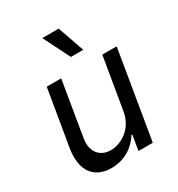

<svg xmlns="http://www.w3.org/2000/svg" viewBox="-186 -904 956 1031"><g transform="rotate(-30 292.5 -388.0)"><path d="M411.2 -223.7C394.5 -123.9 311.8 -77.8 250 -77.8C181.5 -77.8 141 -127.8 153.8 -206.3L210.2 -545.5H120.7L62.5 -198.9C40.1 -60.7 102.3 7.1 205.3 7.1C287.6 7.1 350.5 -36.9 384.6 -93H390.3L374.6 0H463.4L554.3 -545.5H465.2ZM230.5 -783.4 312.9 -619H389.6L332 -783.4Z"/></g></svg>

Font: Margiela Sans Text
Style: Italic
Weight: 400
Italic angle: -9.39999°
Designer: Stefan Endress, Andreas Faust
Version: Version 1.100;FEAKit 1.0